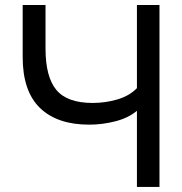

<svg xmlns="http://www.w3.org/2000/svg" viewBox="-20 -740 721 760"><path d="M611.3 0H522V-301.3Q487.8 -272.9 436.5 -259.8Q385.3 -246.6 333 -246.6Q206.1 -246.6 137.9 -313Q69.8 -379.4 69.8 -513.7V-720.2H160.2V-547.9Q160.2 -435.5 203.1 -384Q246.1 -332.5 346.7 -332.5Q397 -332.5 444.6 -346.4Q492.2 -360.4 522 -391.1V-720.2H611.3Z"/></svg>

Font: Vela Sans Med
Style: Regular
Weight: 500
Designer: Principal design: Mikhail Sharanda - project Manrope.
Design modification: Ravid Balaliev
Foundry: Mikhail Sharanda
Version: Version 1.001